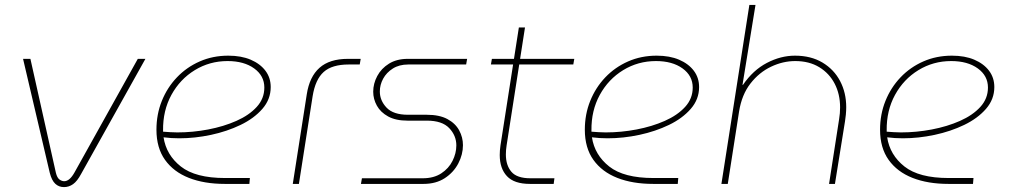

<svg xmlns="http://www.w3.org/2000/svg" viewBox="-20 -750 4120 783"><path d="M241 13Q220 13 205.5 -0.5Q191 -14 183 -45L74 -510H104L208 -45Q213 -25 222.5 -18Q232 -11 242 -11Q264 -11 284 -47L542 -510H573L311 -41Q295 -11 278 1Q261 13 241 13Z M897 0Q813 0 750.5 -24.5Q688 -49 653 -98Q618 -147 618 -221Q618 -284 640 -338.5Q662 -393 701.5 -434.5Q741 -476 794.5 -499.5Q848 -523 911 -523Q964 -523 1002.5 -506.5Q1041 -490 1062.5 -461.5Q1084 -433 1084 -395Q1084 -345 1050 -306Q1016 -267 961 -240.5Q906 -214 840.5 -200Q775 -186 711 -186Q695 -186 678.5 -187Q662 -188 647 -190Q658 -118 717.5 -71Q777 -24 898 -24H999L997 0ZM645 -213Q659 -212 674 -211Q689 -210 703 -210Q766 -210 829 -222Q892 -234 944 -257Q996 -280 1027 -314Q1058 -348 1058 -393Q1058 -441 1016.5 -471Q975 -501 908 -501Q835 -501 774.5 -464Q714 -427 679 -363Q644 -299 645 -218Q645 -217 645 -216Q645 -215 645 -213Z M1174 0 1231 -365Q1242 -437 1283 -473.5Q1324 -510 1399 -510H1451L1447 -487H1402Q1334 -487 1300 -456.5Q1266 -426 1255 -358L1199 0Z M1452 0 1456 -23H1704Q1749 -23 1779.5 -43Q1810 -63 1825.5 -94Q1841 -125 1841 -157Q1841 -197 1812 -227.5Q1783 -258 1721 -258H1642Q1594 -258 1563 -275Q1532 -292 1517 -319Q1502 -346 1502 -376Q1502 -409 1518.5 -440Q1535 -471 1566.5 -490.5Q1598 -510 1643 -510H1885L1881 -487H1645Q1608 -487 1582 -470.5Q1556 -454 1542.5 -429Q1529 -404 1529 -377Q1529 -340 1556.5 -311Q1584 -282 1644 -282H1720Q1772 -282 1804.5 -264.5Q1837 -247 1852.5 -218.5Q1868 -190 1868 -158Q1868 -120 1849 -83.5Q1830 -47 1794 -23.5Q1758 0 1707 0Z M2141 0Q2077 0 2047.5 -31.5Q2018 -63 2018 -118Q2018 -136 2021 -157L2096 -638H2121L2046 -157Q2043 -138 2043 -120Q2043 -76 2065.5 -49.5Q2088 -23 2143 -23H2241L2238 0ZM1982 -487 1986 -510H2322L2318 -487Z M2644 0Q2560 0 2497.5 -24.5Q2435 -49 2400 -98Q2365 -147 2365 -221Q2365 -284 2387 -338.5Q2409 -393 2448.5 -434.5Q2488 -476 2541.5 -499.5Q2595 -523 2658 -523Q2711 -523 2749.5 -506.5Q2788 -490 2809.5 -461.5Q2831 -433 2831 -395Q2831 -345 2797 -306Q2763 -267 2708 -240.5Q2653 -214 2587.5 -200Q2522 -186 2458 -186Q2442 -186 2425.5 -187Q2409 -188 2394 -190Q2405 -118 2464.5 -71Q2524 -24 2645 -24H2746L2744 0ZM2392 -213Q2406 -212 2421 -211Q2436 -210 2450 -210Q2513 -210 2576 -222Q2639 -234 2691 -257Q2743 -280 2774 -314Q2805 -348 2805 -393Q2805 -441 2763.5 -471Q2722 -501 2655 -501Q2582 -501 2521.5 -464Q2461 -427 2426 -363Q2391 -299 2392 -218Q2392 -217 2392 -216Q2392 -215 2392 -213Z M2922 0 3036 -730H3061L3008 -404H3010Q3051 -464 3107.5 -493.5Q3164 -523 3222 -523Q3287 -523 3334 -495Q3381 -467 3406 -419.5Q3431 -372 3431 -313Q3431 -299 3429.5 -282.5Q3428 -266 3426 -255L3385 0H3361L3402 -264Q3404 -276 3405 -288Q3406 -300 3406 -312Q3406 -366 3384 -408.5Q3362 -451 3321 -476Q3280 -501 3223 -501Q3173 -501 3124.5 -478Q3076 -455 3040.5 -409.5Q3005 -364 2994 -295L2948 0Z M3848 0Q3764 0 3701.5 -24.5Q3639 -49 3604 -98Q3569 -147 3569 -221Q3569 -284 3591 -338.5Q3613 -393 3652.5 -434.5Q3692 -476 3745.5 -499.5Q3799 -523 3862 -523Q3915 -523 3953.5 -506.5Q3992 -490 4013.5 -461.5Q4035 -433 4035 -395Q4035 -345 4001 -306Q3967 -267 3912 -240.5Q3857 -214 3791.5 -200Q3726 -186 3662 -186Q3646 -186 3629.5 -187Q3613 -188 3598 -190Q3609 -118 3668.5 -71Q3728 -24 3849 -24H3950L3948 0ZM3596 -213Q3610 -212 3625 -211Q3640 -210 3654 -210Q3717 -210 3780 -222Q3843 -234 3895 -257Q3947 -280 3978 -314Q4009 -348 4009 -393Q4009 -441 3967.5 -471Q3926 -501 3859 -501Q3786 -501 3725.5 -464Q3665 -427 3630 -363Q3595 -299 3596 -218Q3596 -217 3596 -216Q3596 -215 3596 -213Z"/></svg>

Font: MuseoModerno Thin
Style: Italic
Weight: 100
Italic angle: -9°
Designer: Pablo Cosgaya, Héctor Gatti, Marcela Romero, and the Authors of The MuseoModerno Project.
Foundry: Omnibus-Type Team
Version: Version 1.003